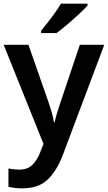

<svg xmlns="http://www.w3.org/2000/svg" viewBox="-20 -786 588 1046"><path d="M0 -542H135L243 -233Q253 -204 261.5 -175Q270 -146 274 -120H278Q282 -142 291.5 -173Q301 -204 311 -233L415 -542H548L322 59Q289 145 239.5 192.5Q190 240 101 240Q76 240 57.5 237.5Q39 235 26 232V132Q36 134 52 136Q68 138 85 138Q131 138 157 111.5Q183 85 199 44L217 -2ZM457 -756Q440 -737 409.5 -708.5Q379 -680 346 -652Q313 -624 288 -606H204V-619Q219 -637 239.5 -663Q260 -689 279.5 -716.5Q299 -744 312 -766H457Z"/></svg>

Font: Noto Sans Meetei Mayek SemiBold
Style: Regular
Weight: 600
Designer: Monotype Design Team and Neelakash Kshetrimayum
Foundry: Monotype Imaging Inc.
Version: Version 2.002; ttfautohint (v1.8.4.7-5d5b)